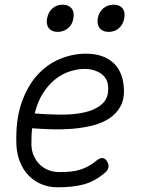

<svg xmlns="http://www.w3.org/2000/svg" viewBox="-20 -789 640 819"><path d="M436 -102Q445 -88 442.5 -74.5Q440 -61 425 -50Q382 -14 335.5 -2Q289 10 225 10Q189 10 157.5 -3Q126 -16 102.5 -40Q79 -64 65.5 -97.5Q52 -131 50 -171Q46 -274 71 -347.5Q96 -421 138.5 -468Q181 -515 235.5 -537.5Q290 -560 347 -560Q418 -560 460.5 -523.5Q503 -487 508 -417Q512 -369 494.5 -336.5Q477 -304 445.5 -283.5Q414 -263 372.5 -253Q331 -243 286.5 -239.5Q242 -236 198 -237.5Q154 -239 117 -242Q115 -225 114.5 -207.5Q114 -190 114 -171Q115 -144 125 -122.5Q135 -101 151 -86Q167 -71 188 -63Q209 -55 233 -55Q259 -55 280 -57Q301 -59 319.5 -64.5Q338 -70 355 -79Q372 -88 389 -102Q405 -115 416 -115Q427 -115 436 -102ZM128 -305Q176 -301 233 -300Q290 -299 337.5 -309Q385 -319 415 -345Q445 -371 441 -420Q440 -439 431.5 -453Q423 -467 409.5 -476Q396 -485 379 -490Q362 -495 342 -495Q311 -495 278 -484.5Q245 -474 216 -451Q187 -428 164 -392.5Q141 -357 128 -305ZM444 -653Q418 -653 405.5 -668.5Q393 -684 397 -711Q402 -738 420.5 -753.5Q439 -769 465 -769Q490 -769 502.5 -753.5Q515 -738 510 -711Q505 -684 487 -668.5Q469 -653 444 -653ZM226 -653Q201 -653 188.5 -668.5Q176 -684 181 -711Q186 -738 204 -753.5Q222 -769 247 -769Q272 -769 285 -753.5Q298 -738 293 -711Q289 -684 270 -668.5Q251 -653 226 -653Z"/></svg>

Font: Maple Mono NL ExtraLight
Style: Italic
Weight: 275
Italic angle: -10°
Monospace: yes
Designer: subframe7536
Version: Version 7.000